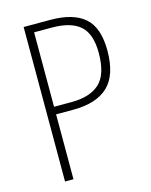

<svg xmlns="http://www.w3.org/2000/svg" viewBox="-109 -785 675 857"><g transform="rotate(-15 228.5 -357.0)"><path d="M207 -714Q313 -714 365.5 -668Q418 -622 418 -516Q418 -403 364 -351.5Q310 -300 202 -300H123V0H84V-714ZM205 -679H123V-335H204Q290 -335 334 -376Q378 -417 378 -516Q378 -604 335.5 -641.5Q293 -679 205 -679Z"/></g></svg>

Font: Noto Sans Kannada Condensed ExtraLight
Style: Regular
Weight: 200
Width: 3
Designer: Jelle Bosma - Monotype Design Team
Foundry: Monotype Imaging Inc.
Version: Version 2.005; ttfautohint (v1.8.4.7-5d5b)